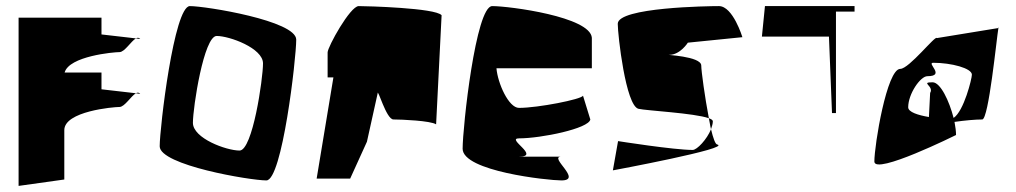

<svg xmlns="http://www.w3.org/2000/svg" viewBox="-20 -586 3333 630"><path d="M41 24 191 3V-159C191 -221 352 -235 372 -235C389 -235 410 -271 426 -280L313 -293V-348H192C207 -402 353 -415 372 -415C389 -415 410 -451 426 -460L313 -473V-528H41ZM426 -280 440 -278C436 -283 431 -283 426 -280ZM426 -460 440 -458C436 -463 431 -463 426 -460Z M504 -106C504 -44 801 6 854 6C906 6 952 -394 952 -456C952 -518 655 -566 603 -566C551 -566 504 -166 504 -106ZM613 -183C613 -234 649 -468 691 -468C733 -468 843 -428 843 -378C843 -328 809 -92 766 -92C723 -92 613 -132 613 -183Z M1019 0H1129L1184 -121L1219 -279C1219 -300 1247 -194 1271 -194C1297 -194 1393 -190 1411 -178L1429 -536C1409 -560 1183 -566 1157 -566C1129 -566 1055 -432 1055 -414V-332H1074Z M1498 -98C1498 -24 1778 6 1822 6C1894 6 1778 -72 1822 -72H1683C1755 -72 1639 -132 1683 -132C1755 -132 1912 -164 1917 -194L1893 -272C1888 -260 1745 -232 1683 -232C1649 -232 1613 -313 1609 -362H1922V-462C1917 -531 1652 -566 1595 -566C1541 -566 1498 -168 1498 -98Z M1991 -27C1991 -27 2384 -100 2333 -112C2327 -113 2320 -133 2313 -162C2300 -129 2267 -94 2253 -94C2191 -94 2008 -123 2008 -123ZM2007 -508C2007 -472 2033 -239 2075 -229C2099 -223 2259 -215 2306 -198C2293 -266 2281 -353 2281 -371C2281 -402 2157 -406 2176 -406C2212 -406 2237 -446 2237 -446L2416 -464C2416 -464 2385 -566 2339 -566C2305 -566 2007 -562 2007 -508ZM2306 -198C2309 -185 2310 -173 2313 -162C2316 -171 2319 -180 2319 -188C2319 -192 2314 -195 2306 -198Z M2480 -466H2700L2710 -215H2723V-548H2784V-566H2490Z M2849 -56C2849 -10 3117 -143 3117 -143C3117 -155 3115 -170 3112 -186C3146 -191 3182 -194 3203 -194C3224 -194 3250 -459 3256 -494L3054 -461C3050 -472 2963 -360 2934 -360C2890 -360 2849 -110 2849 -56ZM2960 -234C2960 -278 3000 -336 3023 -336C3084 -336 3019 -380 3042 -380C3102 -380 3169 -362 3169 -341C3169 -328 3143 -222 3109 -199C3095 -254 3066 -316 3040 -316C2998 -316 3046 -304 3032 -281L3028 -202C2993 -208 2960 -218 2960 -234ZM3256 -494H3257C3257 -499 3257 -499 3256 -494Z"/></svg>

Font: Crazy Punk
Style: Regular
Weight: 400
Version: Version 1